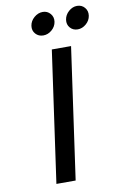

<svg xmlns="http://www.w3.org/2000/svg" viewBox="-104 -1024 680 1081"><g transform="rotate(-10 236.5 -483.5)"><path d="M220 -967Q246 -967 263 -947.5Q280 -928 276 -901Q272 -874 250 -855Q228 -836 201 -836Q174 -836 157 -855Q140 -874 144 -901Q148 -928 170.5 -947.5Q193 -967 220 -967ZM398 -836Q371 -836 354.5 -855Q338 -874 342 -901Q346 -928 368 -947.5Q390 -967 416 -967Q443 -967 459.5 -947.5Q476 -928 472 -901Q468 -874 446 -855Q424 -836 398 -836ZM234 -750H344L238 0H128Z"/></g></svg>

Font: Oakes Grotesk Medium
Style: Italic
Weight: 500
Italic angle: -8°
Designer: Samuel Oakes
Foundry: Samuel Oakes
Version: Version 1.000;PS 001.000;hotconv 1.0.88;makeotf.lib2.5.64775